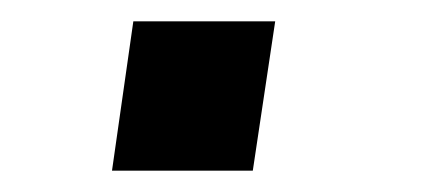

<svg xmlns="http://www.w3.org/2000/svg" viewBox="-20 -160 418 180"><path d="M85 0 105 -140H238L217 0Z"/></svg>

Font: Plus Jakarta Sans
Style: Bold Italic
Weight: 700
Italic angle: -8°
Designer: Gumpita Rahayu
Foundry: Tokotype
Version: Version 2.071; ttfautohint (v1.8.4.7-5d5b);gftools[0.9.29]